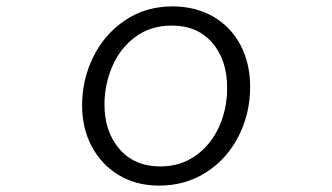

<svg xmlns="http://www.w3.org/2000/svg" viewBox="-20 -534 1040 601"><path d="M237 -204Q237 -285 272 -356Q307 -427 371.5 -470.5Q436 -514 520 -514Q591 -514 646.5 -482.5Q702 -451 732.5 -393.5Q763 -336 763 -262Q763 -179 727 -108Q691 -37 626 5Q561 47 478 47Q407 47 352.5 14.5Q298 -18 267.5 -75Q237 -132 237 -204ZM691 -259Q691 -346 644.5 -400Q598 -454 518 -454Q451 -454 403 -418Q355 -382 331 -325Q307 -268 307 -207Q307 -122 354 -67.5Q401 -13 482 -13Q543 -13 590.5 -45.5Q638 -78 664.5 -134.5Q691 -191 691 -259Z"/></svg>

Font: LINE Seed JP_TTF Regular
Style: Regular
Weight: 400
Designer: LINE & Fontrix & Fontworks
Version: Version 1.002